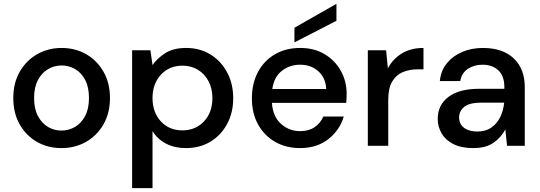

<svg xmlns="http://www.w3.org/2000/svg" viewBox="-20 -757 2802 997"><path d="M299 12Q228 12 171.5 -20.5Q115 -53 82 -111.5Q49 -170 49 -248Q49 -326 82.5 -384.5Q116 -443 173 -475.5Q230 -508 300 -508Q371 -508 427.5 -475.5Q484 -443 517.5 -384.5Q551 -326 551 -248Q551 -170 517.5 -111.5Q484 -53 427 -20.5Q370 12 299 12ZM299 -79Q337 -79 369.5 -98Q402 -117 422 -154.5Q442 -192 442 -248Q442 -304 422.5 -341.5Q403 -379 370.5 -398Q338 -417 300 -417Q262 -417 229.5 -398Q197 -379 177 -341.5Q157 -304 157 -248Q157 -192 177 -154.5Q197 -117 229 -98Q261 -79 299 -79Z M666 220V-496H761L772 -419Q796 -454 838 -481Q880 -508 946 -508Q1018 -508 1073 -474Q1128 -440 1159.5 -381Q1191 -322 1191 -247Q1191 -172 1159.5 -113.5Q1128 -55 1073 -21.5Q1018 12 945 12Q887 12 842.5 -11Q798 -34 772 -76V220ZM927 -80Q995 -80 1039 -126.5Q1083 -173 1083 -248Q1083 -297 1063 -335Q1043 -373 1008 -394.5Q973 -416 927 -416Q859 -416 815.5 -369Q772 -322 772 -248Q772 -173 815.5 -126.5Q859 -80 927 -80Z M1538 12Q1465 12 1408.5 -20.5Q1352 -53 1320 -111Q1288 -169 1288 -246Q1288 -324 1319.5 -383Q1351 -442 1407.5 -475Q1464 -508 1539 -508Q1612 -508 1666 -475.5Q1720 -443 1750 -389Q1780 -335 1780 -270Q1780 -260 1779.5 -248.5Q1779 -237 1778 -223H1392Q1397 -151 1439.5 -113.5Q1482 -76 1538 -76Q1583 -76 1613.5 -96.5Q1644 -117 1659 -152H1765Q1745 -82 1685.5 -35Q1626 12 1538 12ZM1538 -421Q1485 -421 1444 -389.5Q1403 -358 1394 -295H1674Q1671 -353 1633 -387Q1595 -421 1538 -421ZM1509 -537V-613L1727 -737V-649Z M1890 0V-496H1985L1994 -402Q2020 -451 2066.5 -479.5Q2113 -508 2179 -508V-397H2150Q2106 -397 2071.5 -382.5Q2037 -368 2016.5 -333.5Q1996 -299 1996 -238V0Z M2438 12Q2375 12 2334 -9Q2293 -30 2273 -64.5Q2253 -99 2253 -140Q2253 -212 2309 -254Q2365 -296 2469 -296H2599V-305Q2599 -363 2567.5 -392Q2536 -421 2486 -421Q2442 -421 2409.5 -399.5Q2377 -378 2370 -336H2264Q2269 -390 2300.5 -428.5Q2332 -467 2380.5 -487.5Q2429 -508 2487 -508Q2591 -508 2648 -453.5Q2705 -399 2705 -305V0H2613L2604 -85Q2583 -44 2543 -16Q2503 12 2438 12ZM2459 -74Q2502 -74 2531.5 -94.5Q2561 -115 2577.5 -149Q2594 -183 2598 -224H2480Q2417 -224 2390.5 -202Q2364 -180 2364 -147Q2364 -113 2389.5 -93.5Q2415 -74 2459 -74Z"/></svg>

Font: Firefly Display Medium
Style: Regular
Weight: 500
Designer: Colophon Foundry, Jonny Pinhorn
Foundry: Colophon Foundry
Version: Version 1.200; ttfautohint (v1.8.3)